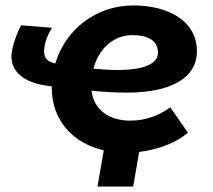

<svg xmlns="http://www.w3.org/2000/svg" viewBox="-20 -549 782 705"><path d="M338 136H469L491 9C564 0 629 -26 670 -62L605 -155C568 -127 516 -106 459 -106C381 -106 325 -145 316 -216C362 -211 406 -209 447 -209C603 -209 703 -260 703 -361C703 -471 600 -529 469 -529C332 -529 220 -440 183 -316C147 -324 137 -342 144 -381C148 -403 158 -427 171 -447L58 -456C44 -433 29 -391 24 -362C11 -291 63 -242 170 -232V-227C170 -108 247 -23 361 3ZM323 -297C342 -368 395 -420 466 -420C525 -420 560 -399 560 -355C560 -310 496 -292 414 -292C384 -292 352 -294 323 -297Z"/></svg>

Font: Fixel Display 20240404
Style: Bold Italic
Weight: 700
Italic angle: -10°
Designer: AlfaBravo + MacPaw
Foundry: Kyrylo Tkachov, Marchela Mozhyna, Serhii Makarenko, Maria Weinstein, Zakhar Kryvoshyya
Version: Version 1.211;Glyphs 3.2 (3225)